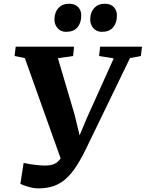

<svg xmlns="http://www.w3.org/2000/svg" viewBox="-20 -993 780 1028"><path d="M184.5 15.5Q159 15.5 132 7.2Q105 -1 89 -8.5L106.5 -120.5Q125 -116.5 146 -113.2Q167 -110 186 -108.5Q205 -107 217.5 -106.5Q235.5 -106.5 251.5 -109.2Q267.5 -112 281.8 -121.5Q296 -131 308.5 -150.5Q321 -170 332.5 -203.5L316 -113L113 -682L58 -693L64 -743H376.5L371.5 -693L290 -681.5L379 -380.5L422 -203.5L379.5 -204.5L445 -361L589 -680.5L510.5 -693L516 -743H740.5L734 -693L676 -682L447 -209.5Q419 -150.5 392 -108Q365 -65.5 335.2 -38Q305.5 -10.5 269 2.5Q232.5 15.5 184.5 15.5ZM333.5 -822.5Q306 -822.5 288.5 -842Q271 -861.5 271.5 -891Q272.5 -928.5 293.5 -950.8Q314.5 -973 349 -973Q382.5 -973 399.2 -954.2Q416 -935.5 415 -908Q414.5 -870 394.2 -846.2Q374 -822.5 333.5 -822.5ZM525 -822.5Q497.5 -822.5 480 -842Q462.5 -861.5 463 -891Q464 -928.5 485 -950.8Q506 -973 540.5 -973Q573 -973 590 -954.2Q607 -935.5 606 -908Q605.5 -870 585.2 -846.2Q565 -822.5 525 -822.5Z"/></svg>

Font: Merriweather 24pt ExtraBold
Style: Italic
Weight: 800
Italic angle: -7.8°
Version: Version 2.101